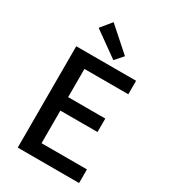

<svg xmlns="http://www.w3.org/2000/svg" viewBox="-234 -1097 1067 1209"><g transform="rotate(30 300.0 -493.0)"><path d="M97 0H543V-99H213V-336H483V-434H213V-639H532V-737H97ZM343 -778 394 -836 225 -986 161 -908Z"/></g></svg>

Font: ChiuKong Gothic CL Medium
Style: Regular
Weight: 500
Designer: Ryoko NISHIZUKA 西塚涼子 (kana, bopomofo & ideographs); Paul D. Hunt (Latin, Greek & Cyrillic); Sandoll Communications 산돌커뮤니
Foundry: Adobe
Version: Version 1.300